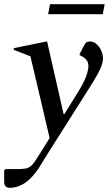

<svg xmlns="http://www.w3.org/2000/svg" viewBox="-50 -661 522 921"><path d="M-2 240Q-30 240 -30 211V156L-23 150H28Q54 150 69 148Q84 146 95 138Q106 130 118.5 111.5Q131 93 151 61L188 1L96 -391L16 -422V-430L173 -462H176L255 -114H259L326 -222Q356 -272 365 -299.5Q374 -327 374 -344Q374 -360 366.5 -371Q359 -382 346 -389L332 -397V-402L350 -437Q358 -453 364 -457.5Q370 -462 382 -462Q399 -462 413 -449.5Q427 -437 435.5 -418.5Q444 -400 444 -381Q444 -356 427 -322Q410 -288 372 -229L177 79Q162 102 153.5 117Q145 132 135 147Q125 162 107 183Q82 212 53.5 226Q25 240 -2 240ZM181 -593 190 -641H452L443 -593Z"/></svg>

Font: Spectral Medium
Style: Italic
Weight: 500
Italic angle: -10°
Designer: Jean-Baptiste Levee
Foundry: Production Type
Version: Version 2.001